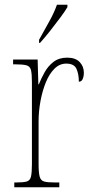

<svg xmlns="http://www.w3.org/2000/svg" viewBox="-20 -786 384 806"><path d="M40 0V-20H47Q78 -20 92 -24Q106 -28 110 -44.5Q114 -61 114 -97V-441Q114 -476 110 -492Q106 -508 90.5 -512Q75 -516 42 -516H35V-536H138L141 -432H143Q153 -457 167.5 -483Q182 -509 205 -526.5Q228 -544 262 -544Q297 -544 314.5 -525.5Q332 -507 332 -481Q332 -465 327 -454Q322 -443 311 -443Q311 -475 301 -497Q291 -519 258 -519Q230 -519 208.5 -497.5Q187 -476 172.5 -440.5Q158 -405 150 -362Q142 -319 142 -277V-97Q142 -61 146.5 -44.5Q151 -28 165.5 -24Q180 -20 211 -20H229V0ZM144 -619Q166 -659 186.5 -695.5Q207 -732 219 -766H263V-756Q253 -739 233 -712Q213 -685 190.5 -656.5Q168 -628 148 -606H144Z"/></svg>

Font: Noto Serif Thai Condensed Thin
Style: Regular
Weight: 100
Width: 3
Designer: Monotype Design Team
Foundry: Monotype Imaging Inc.
Version: Version 2.001; ttfautohint (v1.8.4.7-5d5b)